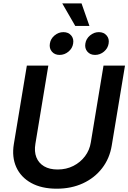

<svg xmlns="http://www.w3.org/2000/svg" viewBox="-20 -1121 770 1152"><path d="M320.3 11.2Q229.5 11.2 167.2 -23.2Q105 -57.6 77.6 -118.2Q50.3 -178.7 63 -256.3L141.1 -727.5H270L192.4 -258.3Q184.6 -211.9 198.2 -177.2Q211.9 -142.6 244.4 -123.3Q276.9 -104 325.7 -104Q377.9 -104 420.2 -125.5Q462.4 -147 490 -183.6Q517.6 -220.2 524.9 -266.6L601.1 -727.5H730L650.4 -247.6Q637.7 -169.9 592.5 -111.6Q547.4 -53.2 477.5 -21Q407.7 11.2 320.3 11.2ZM550.3 -791.5Q521 -791.5 504.2 -811.3Q487.3 -831.1 492.2 -859.9Q496.6 -888.7 520.3 -908.4Q543.9 -928.2 573.2 -928.2Q602.5 -928.2 619.6 -908.4Q636.7 -888.7 631.8 -859.9Q627.4 -831.1 603.8 -811.3Q580.1 -791.5 550.3 -791.5ZM337.4 -791.5Q308.1 -791.5 291.3 -811.3Q274.4 -831.1 279.3 -859.9Q283.7 -888.7 307.4 -908.4Q331.1 -928.2 360.4 -928.2Q390.1 -928.2 407 -908.4Q423.8 -888.7 418.9 -859.9Q414.6 -831.1 390.9 -811.3Q367.2 -791.5 337.4 -791.5ZM431.6 -965.3 353.5 -1100.6H469.2L516.6 -965.3Z"/></svg>

Font: Inter 24pt SemiBold
Style: Italic
Weight: 600
Italic angle: -9.3988°
Designer: Rasmus Andersson
Foundry: rsms
Version: Version 4.001;git-66647c0bb